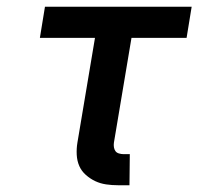

<svg xmlns="http://www.w3.org/2000/svg" viewBox="-20 -540 640 568"><path d="M363 8H329Q311 8 294 5.5Q277 3 262 -4Q247 -11 234 -22.5Q221 -34 214.5 -49Q208 -64 207 -82Q206 -100 209 -118L261 -428H98L113 -520H547L532 -428H369L317 -118Q316 -111 317 -104.5Q318 -98 321.5 -93Q325 -88 332 -86Q339 -84 345 -84H364Z"/></svg>

Font: Iosevka Aile Semibold
Style: Italic
Weight: 600
Italic angle: -9°
Designer: Belleve Invis
Foundry: Belleve Invis
Version: Version 31.1.0; ttfautohint (v1.8.4)